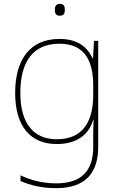

<svg xmlns="http://www.w3.org/2000/svg" viewBox="-20 -741 623 1001"><path d="M291 -721C271 -721 266 -706 266 -690C266 -673 271 -659 291 -659C315 -659 318 -673 318 -690C318 -706 315 -721 291 -721ZM290 -538C136 -538 59 -430 59 -256C59 -81 140 10 276 10C375 10 442 -34 466 -117H468C466 -78 466 -56 466 -17V25C466 140 414 215 273 215C198 215 135 196 87 173V203C135 223 192 240 273 240C433 240 492 152 492 25V-528H470L465 -437H463C435 -495 387 -538 290 -538ZM290 -513C425 -513 466 -419 466 -294V-246C466 -136 432 -15 276 -15C154 -15 86 -99 86 -256C86 -417 150 -513 290 -513Z"/></svg>

Font: Noto Sans Meetei Mayek Thin
Style: Regular
Weight: 100
Designer: Monotype Design Team and Neelakash Kshetrimayum
Foundry: Monotype Imaging Inc.
Version: Version 2.002